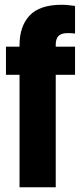

<svg xmlns="http://www.w3.org/2000/svg" viewBox="-20 -786 335 806"><path d="M62 -597Q62 -675 104 -720.5Q146 -766 240 -766Q253 -766 267 -764.5Q281 -763 295 -761V-645Q289 -646 281 -646.5Q273 -647 265 -647Q237 -647 225.5 -635Q214 -623 214 -599V-590H295V-472H214V0H62V-472H5V-590H62Z"/></svg>

Font: Khand Variable Light
Style: Regular
Weight: 300
Designer: Satya Rajpurohit
Foundry: Indian Type Foundry
Version: Version 3.000